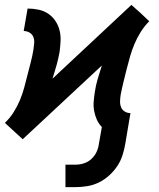

<svg xmlns="http://www.w3.org/2000/svg" viewBox="-29 -555 649 786"><path d="M239 211V119H281Q298 119 315 113.5Q332 108 345.5 95.5Q359 83 366.5 66.5Q374 50 376 33L388 -35Q375 -48 367.5 -65Q360 -82 356.5 -100.5Q353 -119 354.5 -138.5Q356 -158 359 -177Q363 -205 371 -232Q379 -259 388 -287L64 15L28 -18L-9 -52Q12 -72 27 -96Q42 -120 52.5 -145Q63 -170 70 -196Q77 -222 83.5 -248Q90 -274 97 -300.5Q104 -327 108 -353Q110 -366 111 -379Q112 -392 107.5 -403.5Q103 -415 92 -421.5Q81 -428 68 -428L84 -520Q106 -520 128 -515.5Q150 -511 167.5 -499.5Q185 -488 197 -470.5Q209 -453 214.5 -432Q220 -411 219 -388.5Q218 -366 215 -343Q210 -315 202.5 -288Q195 -261 186 -233L509 -535L546 -502L582 -468Q562 -448 547 -424Q532 -400 521.5 -375Q511 -350 503.5 -324Q496 -298 489.5 -272Q483 -246 476.5 -219.5Q470 -193 465 -167Q463 -154 462.5 -141Q462 -128 466.5 -116.5Q471 -105 481.5 -98.5Q492 -92 505 -92L484 33Q480 57 472.5 80.5Q465 104 451 125Q437 146 417.5 163.5Q398 181 375.5 192Q353 203 328.5 207Q304 211 281 211Z"/></svg>

Font: Iosevka SS04 SmBd Ex Obl
Style: Regular
Weight: 600
Width: 7
Italic angle: -9°
Monospace: yes
Designer: Belleve Invis
Foundry: Belleve Invis
Version: Version 19.0.0; ttfautohint (v1.8.4)